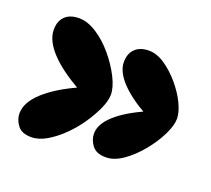

<svg xmlns="http://www.w3.org/2000/svg" viewBox="-78 -634 641 584"><g transform="rotate(20 243.0 -342.0)"><path d="M321 -517Q346 -517 372 -499.5Q398 -482 421 -455Q444 -428 457.5 -400Q471 -372 471 -351Q471 -330 456 -299Q441 -268 416 -237.5Q391 -207 362.5 -187Q334 -167 307 -167Q276 -167 262.5 -185Q249 -203 249 -223Q249 -254 283 -284.5Q317 -315 377 -341V-331Q320 -363 290 -395.5Q260 -428 260 -458Q260 -486 276 -501.5Q292 -517 321 -517ZM87 -537Q115 -537 145 -517.5Q175 -498 200 -468Q225 -438 241 -406.5Q257 -375 257 -351Q257 -332 245.5 -306Q234 -280 215 -252Q196 -224 172 -200.5Q148 -177 122.5 -162Q97 -147 73 -147Q42 -147 28.5 -165Q15 -183 15 -203Q15 -239 54 -274.5Q93 -310 163 -341V-331Q96 -368 61 -405.5Q26 -443 26 -478Q26 -506 42 -521.5Q58 -537 87 -537Z"/></g></svg>

Font: DynaPuff Medium
Style: Regular
Weight: 500
Version: Version 2.000